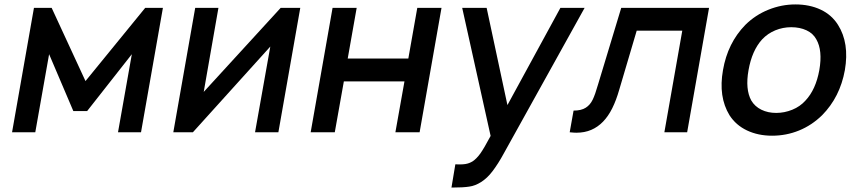

<svg xmlns="http://www.w3.org/2000/svg" viewBox="-20 -598 3870 868"><path d="M716.5 -562.5 617.5 0H513.5L576 -353L374 -96H311.5L202 -353L139.5 0H34.5L133.5 -562.5H213.5L366.5 -231.5L636.5 -562.5Z M1238.5 0H1133L1202 -387.5L852 0H763.5L862.5 -562.5H967.5L901 -182.5L1249 -562.5H1337.5Z M1976 -562.5 1877 0H1767.5L1808.5 -230H1534.5L1493.5 0H1384.5L1483.5 -562.5H1592.5L1552 -333.5H1826L1866.5 -562.5Z M2623 -562.5 2258.5 94Q2245 119 2232.2 139Q2219.5 159 2207.2 175.2Q2195 191.5 2182 203.8Q2169 216 2155 225Q2128 242 2102 245.5Q2075 250 2021 250L2038.5 145Q2053 145.5 2064 145.2Q2075 145 2084.2 143.5Q2093.5 142 2101.2 139Q2109 136 2116.5 131.5Q2133.5 120.5 2151.5 96Q2168.5 72 2198 16.5L2069.5 -562.5H2180L2274 -123L2513.5 -562.5Z M3185.5 -562.5 3086.5 0H2983.5L3064.5 -459.5H2858.5L2779.5 -192.5Q2766 -145 2748 -108.8Q2730 -72.5 2706.2 -48Q2682.5 -23.5 2652.8 -10.8Q2623 2 2585.5 2Q2580.5 2 2573 1.5Q2565.5 1 2555.5 0L2573 -98Q2608 -98 2628 -111Q2648 -123.5 2659.5 -147.5Q2670.5 -170 2683.5 -215.5L2788.5 -562.5Z M3278 -77Q3227 -160.5 3248.5 -281Q3269.5 -403.5 3349.5 -485.5Q3395 -530.5 3454.2 -554.2Q3513.5 -578 3575.5 -578Q3640 -578 3690 -554.5Q3740 -531 3768.5 -485.5Q3820.5 -403.5 3799.5 -281Q3777.5 -159 3696.5 -77Q3650 -31.5 3592.2 -8Q3534.5 15.5 3470.5 15.5Q3407.5 15.5 3357.2 -8.2Q3307 -32 3278 -77ZM3670.5 -420Q3656 -447 3626 -461Q3596 -475 3557 -475Q3519.5 -475 3485.2 -461Q3451 -447 3425.5 -420Q3379.5 -369.5 3364 -281Q3348.5 -194.5 3376.5 -143.5Q3392.5 -116.5 3422 -102Q3451.5 -87.5 3489 -87.5Q3526.5 -87.5 3562 -102Q3597.5 -116.5 3621.5 -143.5Q3668 -193 3684 -281Q3699.5 -370 3670.5 -420Z"/></svg>

Font: Russisch Sans SemiBold
Style: Italic
Weight: 600
Width: 4
Italic angle: -10°
Designer: Michael Sharanda (font) & Cristiano Sobral (main changes)
Foundry: Michael Sharanda
Version: Version 2.00;September 8, 2020;FontCreator 13.0.0.2681 64-bi